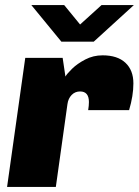

<svg xmlns="http://www.w3.org/2000/svg" viewBox="-20 -740 550 760"><path d="M508 -410Q508 -361 491 -304H329Q332 -322 332 -336Q332 -378 297 -378Q277 -378 263.5 -364Q250 -350 247 -328L201 0H8L80 -511H228L239 -437Q245 -448 265.5 -468Q286 -488 317.5 -504.5Q349 -521 386 -521Q445 -521 476.5 -491.5Q508 -462 508 -410ZM297 -643 382 -720H510L351 -575H223L104 -720H234Z"/></svg>

Font: Chivo Black Italic
Style: Regular
Weight: 900
Italic angle: -8.05°
Designer: Hector Gatti
Foundry: Omnibus-Type
Version: Version 1.007